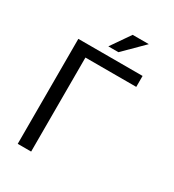

<svg xmlns="http://www.w3.org/2000/svg" viewBox="-210 -1009 1020 1126"><g transform="rotate(30 300.0 -445.5)"><path d="M523.4 -636.7H179.2V0H88.4V-710.9H523.4ZM352.5 -890.6H461.9L331.1 -760.7H262.7Z"/></g></svg>

Font: Roboto Mono
Style: Regular
Weight: 400
Designer: Google
Version: Version 2.000985; 2015; ttfautohint (v1.3)